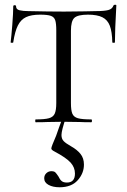

<svg xmlns="http://www.w3.org/2000/svg" viewBox="-20 -517 536 812"><path d="M36 -338Q36 -336 30.5 -336Q25 -336 25 -338Q28 -361 32 -412Q36 -463 36 -490Q36 -495 42 -495Q48 -495 48 -490Q48 -477 63 -473.5Q78 -470 100 -470Q188 -468 251 -468L338 -469Q356 -470 385 -470Q421 -470 438 -474.5Q455 -479 460 -494Q462 -497 467 -497Q472 -497 472 -494Q466 -386 466 -338Q466 -336 460.5 -336Q455 -336 455 -338Q454 -383 444.5 -408Q435 -433 413 -444Q391 -455 352 -455Q309 -455 294.5 -441.5Q280 -428 280 -387V-81Q280 -50 286 -36Q292 -22 309.5 -17Q327 -12 366 -12Q369 -12 369 -6Q369 0 366 0Q335 0 318 -1L248 -2L181 -1Q163 0 131 0Q129 0 129 -6Q129 -12 131 -12Q169 -12 187 -17Q205 -22 211.5 -36.5Q218 -51 218 -81V-389Q218 -418 213.5 -431.5Q209 -445 195 -450Q181 -455 150 -455Q112 -455 90 -444.5Q68 -434 55.5 -409Q43 -384 36 -338ZM240 54Q240 70 249 79.5Q258 89 281 102Q306 116 320.5 134Q335 152 335 179Q335 216 308.5 245.5Q282 275 232 275Q204 275 185.5 265Q167 255 167 237Q167 224 176 215.5Q185 207 197 207Q209 207 214 212Q219 217 227 229Q233 242 240.5 248.5Q248 255 263 255Q297 255 297 217Q297 191 278.5 170.5Q260 150 211 124Q197 117 197 111Q197 107 202 94Q219 56 230 21L245 -19L258 -18Q250 6 245 25Q240 44 240 54Z"/></svg>

Font: Cormorant SC
Style: Regular
Weight: 400
Designer: Christian Thalmann (Catharsis Fonts)
Foundry: Catharsis Fonts
Version: Version 4.000